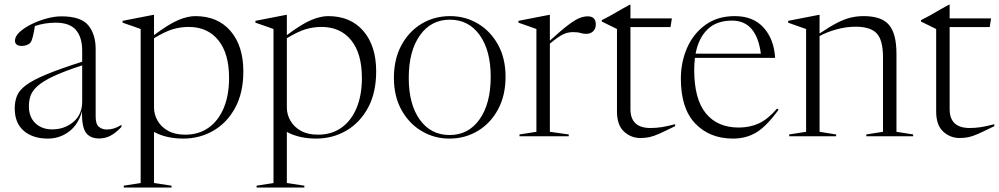

<svg xmlns="http://www.w3.org/2000/svg" viewBox="-20 -592 4339 834"><path d="M411 9.5Q371.5 9.5 353.2 -15.8Q335 -41 336 -108Q320 -50.5 279.5 -20.2Q239 10 188 10Q122.5 10 83.2 -23.8Q44 -57.5 44 -121Q44 -151.5 53.8 -175.8Q63.5 -200 93.2 -222.2Q123 -244.5 181.5 -268.8Q240 -293 337 -324V-372Q337 -430 309.8 -461.8Q282.5 -493.5 221.5 -493.5Q175.5 -493.5 131.5 -479Q128 -454.5 123 -434.2Q118 -414 112 -406.5Q106.5 -400 96 -396.2Q85.5 -392.5 75 -392.5Q45 -392.5 45 -415.5Q45 -434 65.2 -452.8Q85.5 -471.5 117 -487Q148.5 -502.5 183 -511.8Q217.5 -521 246.5 -521Q331.5 -521 363.5 -482Q395.5 -443 395.5 -379V-85Q395.5 -53 409.5 -41.2Q423.5 -29.5 443.5 -29.5Q460 -29.5 474 -33.8Q488 -38 507.5 -49.5V-40.5Q481.5 -13.5 459 -2Q436.5 9.5 411 9.5ZM105.5 -130.5Q105.5 -84 133.5 -57Q161.5 -30 206.5 -30Q260 -30 298.5 -62.2Q337 -94.5 337 -150.5V-308Q259.5 -283 213.2 -261.2Q167 -239.5 143.8 -218.8Q120.5 -198 113 -176.8Q105.5 -155.5 105.5 -130.5Z M725 214.5V222.5H517.5V214.5L591 203V-466Q581 -470 560.8 -476.8Q540.5 -483.5 512.5 -493.5V-501.5L646 -527.5H649V-439.5Q714 -488 754.8 -505Q795.5 -522 828 -522Q926 -522 981.5 -457.2Q1037 -392.5 1037 -282Q1037 -189.5 1001.8 -124.2Q966.5 -59 907.2 -24.5Q848 10 775.5 10Q741 10 708.8 3Q676.5 -4 649 -19V203ZM975 -253Q975 -360 928.2 -417.5Q881.5 -475 799.5 -475Q764 -475 730.5 -465Q697 -455 649 -426V-125Q649 -95 664.5 -67.8Q680 -40.5 710 -23.8Q740 -7 784.5 -7Q844 -7 886.8 -37.8Q929.5 -68.5 952.2 -123.8Q975 -179 975 -253Z M1302 214.5V222.5H1094.5V214.5L1168 203V-466Q1158 -470 1137.8 -476.8Q1117.5 -483.5 1089.5 -493.5V-501.5L1223 -527.5H1226V-439.5Q1291 -488 1331.8 -505Q1372.5 -522 1405 -522Q1503 -522 1558.5 -457.2Q1614 -392.5 1614 -282Q1614 -189.5 1578.8 -124.2Q1543.5 -59 1484.2 -24.5Q1425 10 1352.5 10Q1318 10 1285.8 3Q1253.5 -4 1226 -19V203ZM1552 -253Q1552 -360 1505.2 -417.5Q1458.5 -475 1376.5 -475Q1341 -475 1307.5 -465Q1274 -455 1226 -426V-125Q1226 -95 1241.5 -67.8Q1257 -40.5 1287 -23.8Q1317 -7 1361.5 -7Q1421 -7 1463.8 -37.8Q1506.5 -68.5 1529.2 -123.8Q1552 -179 1552 -253Z M1932 10Q1866.5 10 1811.8 -22.5Q1757 -55 1724 -114.2Q1691 -173.5 1691 -253.5Q1691 -335 1723.5 -395.2Q1756 -455.5 1811.2 -488.8Q1866.5 -522 1935 -522Q2001 -522 2055.8 -489.5Q2110.5 -457 2143.2 -398Q2176 -339 2176 -258.5Q2176 -177 2143.2 -116.5Q2110.5 -56 2055 -23Q1999.5 10 1932 10ZM1933 -5.5Q2015 -5.5 2063.2 -73.8Q2111.5 -142 2111.5 -258.5Q2111.5 -373 2063.5 -439.8Q2015.5 -506.5 1934 -506.5Q1852 -506.5 1803.8 -438.2Q1755.5 -370 1755.5 -253.5Q1755.5 -139 1803.5 -72.2Q1851.5 -5.5 1933 -5.5Z M2533 -521Q2568 -521 2568 -486Q2568 -467.5 2556.5 -456.2Q2545 -445 2527 -445Q2512 -445 2501 -448.8Q2490 -452.5 2469.5 -452.5Q2445 -452.5 2424.2 -442Q2403.5 -431.5 2368.5 -402.5V-19.5L2450.5 -8V0H2236.5V-8L2310 -19.5V-466Q2300.5 -470 2280 -476.8Q2259.5 -483.5 2232 -493.5V-501.5L2365.5 -527.5H2368.5V-415.5Q2420 -462.5 2450.2 -485Q2480.5 -507.5 2498.8 -514.2Q2517 -521 2533 -521Z M2718.5 -118Q2718.5 -36 2805.5 -36Q2831 -36 2854.5 -39.8Q2878 -43.5 2912.5 -52.5V-44Q2869 -22.5 2843.8 -11.2Q2818.5 0 2800.5 3.8Q2782.5 7.5 2761.5 7.5Q2721 7.5 2690.5 -20.5Q2660 -48.5 2660 -107.5V-466L2594 -498.5V-504.5Q2617 -516 2631 -523.8Q2645 -531.5 2663 -542.2Q2681 -553 2715.5 -571.5H2718.5V-512H2898.5L2892.5 -474.5H2718.5Z M3171.5 -522Q3252 -522 3297 -472Q3342 -422 3347 -340.5H2998.5Q2995.5 -316 2995.5 -288Q2995.5 -161.5 3046 -99.8Q3096.5 -38 3189 -38Q3237 -38 3276.2 -56Q3315.5 -74 3355.5 -120.5L3362 -115.5Q3311 -45 3266.5 -17.5Q3222 10 3164 10Q3063 10 3000.2 -55.2Q2937.5 -120.5 2937.5 -250Q2937.5 -323 2965 -385Q2992.5 -447 3045 -484.5Q3097.5 -522 3171.5 -522ZM3160 -502.5Q3092 -502.5 3053 -464.2Q3014 -426 3001.5 -359H3285Q3266 -502.5 3160 -502.5Z M3743 -8 3815.5 -19.5V-343.5Q3815.5 -418 3788.2 -447Q3761 -476 3696.5 -476Q3655 -476 3613 -464.2Q3571 -452.5 3540 -435.5V-19.5L3612 -8V0H3408V-8L3481.5 -19.5V-466Q3473.5 -469 3455.5 -475Q3437.5 -481 3403.5 -493.5V-501.5L3537 -527.5H3540V-446.5Q3586 -477.5 3618.2 -493.8Q3650.5 -510 3677 -516Q3703.5 -522 3732 -522Q3809 -522 3841.5 -484Q3874 -446 3874 -358V-19.5L3946.5 -8V0H3743Z M4105 -118Q4105 -36 4192 -36Q4217.5 -36 4241 -39.8Q4264.5 -43.5 4299 -52.5V-44Q4255.5 -22.5 4230.2 -11.2Q4205 0 4187 3.8Q4169 7.5 4148 7.5Q4107.5 7.5 4077 -20.5Q4046.5 -48.5 4046.5 -107.5V-466L3980.5 -498.5V-504.5Q4003.5 -516 4017.5 -523.8Q4031.5 -531.5 4049.5 -542.2Q4067.5 -553 4102 -571.5H4105V-512H4285L4279 -474.5H4105Z"/></svg>

Font: Newsreader 72pt Light
Style: Regular
Weight: 300
Designer: Hugues Gentile
Foundry: Production Type
Version: Version 1.003; ttfautohint (v1.8.3)